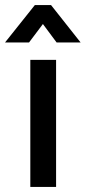

<svg xmlns="http://www.w3.org/2000/svg" viewBox="-55 -740 339 760"><path d="M65 0V-503H167V0ZM-35 -572 83 -720H147L264 -572H169L85 -685H145L60 -572Z"/></svg>

Font: Inclusive Sans Medium
Style: Regular
Weight: 500
Designer: Olivia King
Foundry: Olivia King
Version: Version 2.004